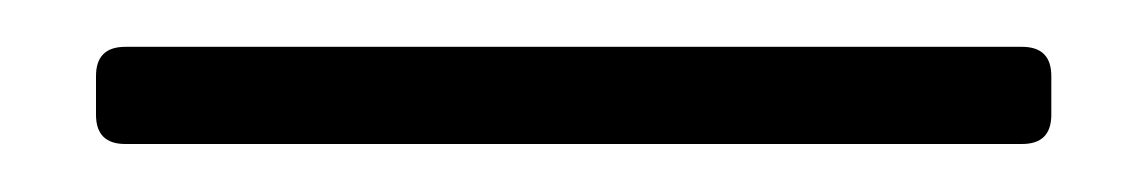

<svg xmlns="http://www.w3.org/2000/svg" viewBox="-20 -20 490 82"><path d="M33.5 41.5Q21 41.5 21 29V12.5Q21 0 33.5 0H416.5Q429 0 429 12.5V29Q429 41.5 416.5 41.5Z"/></svg>

Font: Jaro 24pt
Style: Regular
Weight: 400
Designer: Agyei Archer, Celine Hurka, Mirko Velimirović
Version: Version 1.000